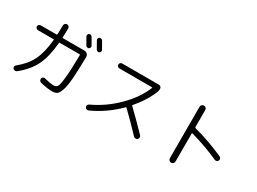

<svg xmlns="http://www.w3.org/2000/svg" viewBox="-45 -1557 3090 2312"><g transform="rotate(30 1500.0 -400.5)"><path d="M759.8 -798.8Q794.9 -738.3 814.5 -703.1Q820.3 -692.4 815.9 -680.2Q811.5 -668 800.8 -662.1Q790 -656.2 776.9 -660.6Q763.7 -665 757.8 -675.8Q727.5 -729.5 705.1 -768.6Q698.2 -779.3 702.1 -792Q706.1 -804.7 716.8 -811Q727.5 -817.4 740.2 -813.5Q752.9 -809.6 759.8 -798.8ZM848.6 -834Q860.4 -839.8 873 -835.9Q885.7 -832 892.6 -821.3Q918.9 -778.3 948.2 -723.6Q954.1 -712.9 950.2 -700.7Q946.3 -688.5 934.6 -681.6Q922.9 -675.8 910.6 -680.2Q898.4 -684.6 890.6 -697.3Q871.1 -733.4 836.9 -792Q830.1 -802.7 834 -815.4Q837.9 -828.1 848.6 -834ZM160.2 -543Q147.5 -543 137.2 -553.2Q127 -563.5 127 -577.1Q127 -589.8 136.7 -600.1Q146.5 -610.4 160.2 -610.4H380.9Q389.6 -610.4 389.6 -618.2Q392.6 -675.8 392.6 -743.2Q392.6 -757.8 403.8 -769Q415 -780.3 430.2 -780.3Q445.3 -780.3 456.1 -769Q466.8 -757.8 466.8 -743.2Q466.8 -696.3 462.9 -618.2Q462.9 -610.4 470.7 -610.4H769.5Q793 -610.4 809.6 -593.3Q826.2 -576.2 826.2 -552.7Q823.2 -362.3 814.5 -250.5Q805.7 -138.7 785.6 -81.1Q765.6 -23.4 741.7 -6.8Q717.8 9.8 674.8 9.8Q610.4 9.8 508.8 -14.6Q495.1 -18.6 488.3 -31.2Q481.4 -43.9 484.4 -58.1Q487.3 -72.3 499.5 -79.6Q511.7 -86.9 525.4 -83Q607.4 -61.5 657.2 -61.5Q690.4 -61.5 706.5 -86.9Q722.7 -112.3 733.9 -214.8Q745.1 -317.4 748 -528.3V-535.2Q748 -543 740.2 -543H466.8Q457 -543 457 -535.2Q439.5 -334 378.9 -212.9Q318.4 -91.8 191.4 9.8Q179.7 18.6 164.6 17.6Q149.4 16.6 138.7 5.9Q129.9 -3.9 130.9 -18.6Q131.8 -33.2 142.6 -42Q257.8 -133.8 312.5 -243.7Q367.2 -353.5 383.8 -535.2Q383.8 -543 376 -543Z M1171.9 -10.7Q1159.2 -4.9 1145 -10.3Q1130.9 -15.6 1125 -28.8Q1119.1 -42 1124 -55.7Q1128.9 -69.3 1141.6 -75.2Q1330.1 -162.1 1481.9 -313.5Q1633.8 -464.8 1698.2 -627Q1702.1 -634.8 1693.4 -634.8H1240.2Q1226.6 -634.8 1216.3 -645Q1206.1 -655.3 1206.1 -668.9Q1206.1 -682.6 1215.8 -692.9Q1225.6 -703.1 1240.2 -703.1H1751Q1768.6 -703.1 1779.3 -690.4Q1801.8 -661.1 1766.6 -588.9Q1764.6 -584 1763.7 -582Q1705.1 -455.1 1599.6 -333Q1594.7 -326.2 1600.6 -321.3Q1715.8 -210 1858.4 -63.5Q1869.1 -52.7 1868.7 -37.1Q1868.2 -21.5 1857.4 -10.7Q1846.7 0 1831.1 -0.5Q1815.4 -1 1804.7 -11.7Q1660.2 -164.1 1551.8 -267.6Q1545.9 -273.4 1539.1 -266.6Q1375 -101.6 1171.9 -10.7Z M2347.7 37.1Q2331.1 37.1 2319.3 25.4Q2307.6 13.7 2307.6 -2V-717.8Q2307.6 -733.4 2319.3 -745.1Q2331.1 -756.8 2347.7 -756.8Q2363.3 -756.8 2375 -745.6Q2386.7 -734.4 2386.7 -717.8V-482.4Q2386.7 -473.6 2394.5 -470.7Q2607.4 -414.1 2814.5 -321.3Q2828.1 -315.4 2833.5 -301.3Q2838.9 -287.1 2833 -273.4Q2827.1 -260.7 2813 -255.4Q2798.8 -250 2786.1 -255.9Q2601.6 -338.9 2394.5 -397.5Q2386.7 -399.4 2386.7 -390.6V-2Q2386.7 13.7 2375 25.4Q2363.3 37.1 2347.7 37.1Z"/></g></svg>

Font: Rounded Mgen+ 2m regular
Style: Regular
Weight: 400
Designer: [Source Han Sans]
Ryoko NISHIZUKA  (kana & ideographs); Paul D. Hunt (Latin, Greek & Cyrillic); Wenlong ZHANG  (bopomofo
Version: Version 1.059.20150602